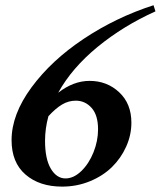

<svg xmlns="http://www.w3.org/2000/svg" viewBox="-20 -692 603 720"><path d="M212.9 7.8Q127.9 7.8 75.7 -37.4Q23.4 -82.5 23.4 -166.5Q23.4 -262.7 98.1 -364.3Q172.9 -465.8 293.9 -546.4Q415 -627 555.7 -672.4L563 -649.4Q442.4 -595.2 345.9 -516.1Q249.5 -437 198.2 -344.2Q255.4 -388.7 315.9 -388.7Q381.3 -388.7 427 -345.9Q472.7 -303.2 472.7 -231.9Q472.7 -185.5 453.1 -142.1Q433.6 -98.6 399.7 -65.4Q365.7 -32.2 316.9 -12.2Q268.1 7.8 212.9 7.8ZM148.9 -164.1Q148.9 -95.7 170.7 -59.3Q192.4 -22.9 225.6 -22.9Q256.3 -22.9 284.9 -50.5Q313.5 -78.1 330.6 -120.8Q347.7 -163.6 347.7 -207Q347.7 -260.3 323.5 -287.4Q299.3 -314.5 264.2 -314.5Q236.8 -314.5 212.6 -300Q188.5 -285.6 161.6 -256.3Q148.9 -210 148.9 -164.1Z"/></svg>

Font: Elstob 18pt ExtraBold
Style: Italic
Weight: 800
Italic angle: -20°
Designer: Peter S. Baker
Version: Version 1.015